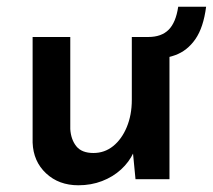

<svg xmlns="http://www.w3.org/2000/svg" viewBox="-20 -533 633 571"><path d="M213 18Q155 18 117 -17.5Q79 -53 77 -109V-423H189V-149Q191 -118 207 -98Q223 -78 258 -78Q291 -78 316.5 -98.5Q342 -119 357 -155Q372 -191 372 -236V-423H484V0H383L374 -93L377 -79Q364 -51 340 -29Q316 -7 283.5 5.5Q251 18 213 18ZM421 -423Q460 -423 481.5 -444.5Q503 -466 510 -513H593Q585 -451 561 -416.5Q537 -382 501 -369Q465 -356 421 -356Z"/></svg>

Font: Josefin Sans Thin SemiBold
Style: Regular
Weight: 600
Version: Version 2.000